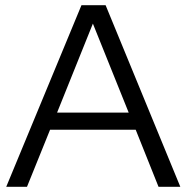

<svg xmlns="http://www.w3.org/2000/svg" viewBox="-20 -720 719 740"><path d="M4 0 294 -700H387L675 0H591L503 -220H173L84 0ZM200 -286H476L338 -629Z"/></svg>

Font: Red Hat Display Variable
Style: Regular
Weight: 400
Designer: Pentagram, MCKL
Foundry: Pentagram, MCKL
Version: Version 1.021